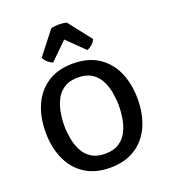

<svg xmlns="http://www.w3.org/2000/svg" viewBox="-142 -875 872 990"><g transform="rotate(-20 294.0 -379.5)"><path d="M41.5 -272Q41.5 -356 70.2 -420.2Q99 -484.5 155.2 -521.2Q211.5 -558 293.5 -558Q376.5 -558 432.8 -521.5Q489 -485 517.8 -420.5Q546.5 -356 546.5 -272Q546.5 -188.5 517.5 -124Q488.5 -59.5 432 -23.2Q375.5 13 293.5 13Q211 13 155 -23.8Q99 -60.5 70.2 -125Q41.5 -189.5 41.5 -272ZM143.5 -272Q143.5 -237.5 150 -201Q156.5 -164.5 172.5 -133.2Q188.5 -102 218 -82.8Q247.5 -63.5 293.5 -63.5Q340 -63.5 369.5 -82.8Q399 -102 415 -133.2Q431 -164.5 437.2 -201Q443.5 -237.5 443.5 -272Q443.5 -307 437.2 -343.8Q431 -380.5 415 -411.8Q399 -443 369.5 -462.2Q340 -481.5 293.5 -481.5Q247.5 -481.5 218 -462.2Q188.5 -443 172.5 -411.8Q156.5 -380.5 150 -343.8Q143.5 -307 143.5 -272ZM338 -766.5 436 -641Q429 -624.5 415 -613Q401 -601.5 389 -597.5L295 -689.5L201 -597.5Q189 -601.5 175 -613Q161 -624.5 154 -641L252 -766.5Q270.5 -772 295 -772Q319.5 -772 338 -766.5Z"/></g></svg>

Font: Signika Negative SC
Style: Regular
Weight: 400
Designer: Anna Giedryś
Foundry: Anna Giedryś
Version: Version 2.000; ttfautohint (v1.8.3) -l 8 -r 50 -G 200 -x 9 -